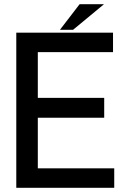

<svg xmlns="http://www.w3.org/2000/svg" viewBox="-20 -895 602 915"><path d="M476.6 -428.7V-334H160.2V-92.8H524.4V0H57.6V-739.3H518.6V-646.5H160.2V-428.7ZM475.6 -875H359.4L265.6 -752.9H328.1Z"/></svg>

Font: RobotoJAA
Style: Medium
Weight: 500
Version: Version 2.05; 2016-11-05